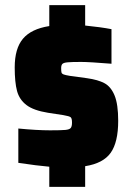

<svg xmlns="http://www.w3.org/2000/svg" viewBox="-20 -716 515 744"><path d="M51 -85V-218Q123 -211 174 -211Q217 -211 233 -212.5Q249 -214 254 -220Q259 -226 259 -241Q259 -257 254 -261.5Q249 -266 225 -270L166 -279Q110 -288 82.5 -309Q55 -330 46 -363.5Q37 -397 37 -455Q37 -528 69 -566Q101 -604 171 -615V-696H310V-617Q370 -611 412 -603V-469Q326 -476 294 -476Q257 -476 241.5 -474.5Q226 -473 221.5 -468Q217 -463 217 -452Q217 -439 218.5 -434.5Q220 -430 226.5 -427.5Q233 -425 251 -422L317 -413Q360 -407 385 -393.5Q410 -380 424 -346Q438 -312 438 -248Q438 -165 409 -124Q380 -83 310 -72V8H171V-70Q124 -74 51 -85Z"/></svg>

Font: Saira Semi Condensed Black
Style: Regular
Weight: 900
Width: 4
Designer: Hector Gatti with collaboration of the Omnibus-Type team
Foundry: Omnibus-Type
Version: Version 1.001; ttfautohint (v1.8)